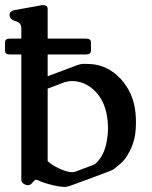

<svg xmlns="http://www.w3.org/2000/svg" viewBox="-28 -716 602 758"><path d="M160.2 -80.1Q174.8 -65.4 204.3 -51.3Q233.9 -37.1 256.3 -36.1Q263.2 -36.1 271.5 -39.1Q310.5 -53.2 339.4 -64.5Q347.2 -67.4 353.5 -73.7Q380.9 -102.5 390.6 -145Q398.4 -178.2 398.4 -210.4Q398.4 -221.2 397.5 -231.9Q392.6 -297.4 362.3 -338.4Q332.5 -378.9 289.1 -391.6Q273.4 -396 256.3 -396Q251 -396 246.1 -395.5Q237.8 -394.5 224.6 -390.6Q214.4 -386.2 190.9 -377.7Q167.5 -369.1 160.2 -366.2ZM9.8 -563.5H56.2V-604.5Q56.2 -626.5 33 -632.8Q9.8 -639.2 9.8 -657.7Q9.8 -671.9 28.3 -675.8L138.7 -695.8H142.1Q160.2 -695.8 160.2 -680.2V-563.5H312.5Q331.1 -563.5 331.1 -547.4V-517.1Q331.1 -501 312.5 -501H160.2V-415L273.4 -457.5Q289.6 -463.9 303.2 -463.9Q316.4 -463.9 324.2 -463.4Q396.5 -460.9 448.7 -404.3Q499 -349.1 506.8 -271.5Q508.8 -251.5 508.8 -232.4Q508.8 -207 505.4 -183.6Q499 -141.1 473.1 -99.6Q459 -76.7 428.2 -53.7Q417.5 -44.4 401.4 -39.1Q363.3 -24.4 325 -10.3Q286.6 3.9 248.5 17.6Q236.3 22 225.6 22Q205.6 21 186.8 16.6Q168 12.2 148.4 6.3Q137.2 2.9 120.6 -4.9Q115.7 -6.8 113.8 -6.8Q112.3 -6.8 110.8 -5.4Q101.1 2.9 98.6 6.8Q92.3 15.1 82 15.1Q76.7 15.1 72.3 13.2Q56.2 6.3 56.2 -4.9V-501H9.8Q-8.3 -501 -8.3 -517.1V-547.4Q-8.3 -563.5 9.8 -563.5Z"/></svg>

Font: Caudex
Style: Bold
Weight: 700
Version: Version 1.01